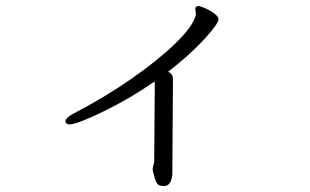

<svg xmlns="http://www.w3.org/2000/svg" viewBox="-20 -569 1040 645"><path d="M498 -26 500 -282Q500 -292 499 -295Q417 -238 327.5 -194.5Q238 -151 213 -151Q206 -151 201 -157Q200 -158 200 -161Q200 -167 206.5 -173.5Q213 -180 224 -186Q327 -239 418 -302Q509 -365 568 -422Q627 -479 637 -516L638 -522Q638 -527 637 -531Q636 -535 636 -538Q636 -544 639 -546Q642 -549 645 -549Q652 -549 669 -541.5Q686 -534 700 -523.5Q714 -513 714 -505Q714 -489 665.5 -436.5Q617 -384 545 -328Q553 -324 557 -318.5Q561 -313 561 -303L559 12Q559 27 553.5 40Q548 53 537 55Q534 56 529 56Q511 56 505 43Q499 30 493 3V-1Q493 -7 495.5 -14.5Q498 -22 498 -26Z"/></svg>

Font: Fusion Kai T
Style: Regular
Weight: 400
Designer: Fontworks Inc.
Version: Version 24.134;May 13, 2024